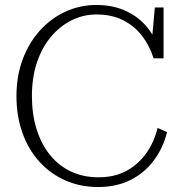

<svg xmlns="http://www.w3.org/2000/svg" viewBox="-20 -740 736 770"><path d="M367 -682Q314 -682 267 -658.5Q220 -635 184 -592Q148 -549 128 -489Q108 -429 108 -355Q108 -281 127 -221Q146 -161 181 -118Q216 -75 265 -52Q314 -29 375 -29Q441 -29 488.5 -55.5Q536 -82 567.5 -127Q599 -172 612 -227L650 -210Q634 -146 596.5 -96Q559 -46 503 -18Q447 10 373 10Q302 10 242 -16.5Q182 -43 138 -91.5Q94 -140 70 -207Q46 -274 46 -355Q46 -435 71 -502Q96 -569 140.5 -618Q185 -667 243 -693.5Q301 -720 366 -720Q427 -720 474.5 -700.5Q522 -681 556 -646.5Q590 -612 608 -566L587 -555L601 -710H636V-506H596Q580 -557 549.5 -596.5Q519 -636 473.5 -659Q428 -682 367 -682Z"/></svg>

Font: Roboto Serif 36pt ExtraLight
Style: Regular
Weight: 250
Designer: Greg Gazdowicz
Foundry: Commercial Type
Version: Version 1.008